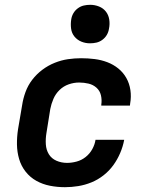

<svg xmlns="http://www.w3.org/2000/svg" viewBox="-20 -770 640 798"><path d="M250 8Q218 8 187.5 2Q157 -4 131 -18.5Q105 -33 86.5 -56.5Q68 -80 59.5 -109Q51 -138 50.5 -169.5Q50 -201 55 -233L72 -333Q76 -360 86 -387.5Q96 -415 114 -438.5Q132 -462 156 -480Q180 -498 207.5 -509Q235 -520 262.5 -524Q290 -528 317 -528Q346 -528 373.5 -524.5Q401 -521 426 -511.5Q451 -502 471.5 -485.5Q492 -469 505 -446Q518 -423 522 -395.5Q526 -368 521 -340L520 -331H401V-335Q404 -355 399.5 -374Q395 -393 381 -405.5Q367 -418 348 -422.5Q329 -427 309 -427Q287 -427 265.5 -419.5Q244 -412 227.5 -396Q211 -380 202 -359Q193 -338 189 -317L173 -217Q169 -193 170.5 -170Q172 -147 183 -129Q194 -111 214.5 -102Q235 -93 259 -93Q278 -93 298.5 -98.5Q319 -104 336 -117.5Q353 -131 363.5 -150Q374 -169 377 -189H496V-188Q491 -161 479.5 -134Q468 -107 451 -83.5Q434 -60 410.5 -41.5Q387 -23 360 -12Q333 -1 305 3.5Q277 8 250 8ZM354 -590Q335 -590 318 -597Q301 -604 289.5 -618Q278 -632 275.5 -651Q273 -670 276 -689Q278 -703 285 -715Q292 -727 303.5 -735.5Q315 -744 328 -747Q341 -750 355 -750Q374 -750 391.5 -743Q409 -736 420 -722Q431 -708 434 -689Q437 -670 433 -651Q431 -637 424 -625Q417 -613 405.5 -604.5Q394 -596 381 -593Q368 -590 354 -590Z"/></svg>

Font: Iosevka Aile Oblique
Style: Bold
Weight: 700
Italic angle: -9°
Designer: Belleve Invis
Foundry: Belleve Invis
Version: Version 31.1.0; ttfautohint (v1.8.4)